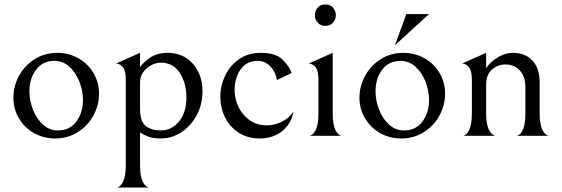

<svg xmlns="http://www.w3.org/2000/svg" viewBox="-20 -609 2520 861"><path d="M224 -336Q171 -336 141.5 -296Q112 -256 112 -200Q112 -158 128 -117Q144 -76 173 -50Q202 -24 240 -24Q293 -24 322.5 -64Q352 -104 352 -160Q352 -202 336 -243Q320 -284 291 -310Q262 -336 224 -336ZM236 -372Q289 -372 332 -347.5Q375 -323 399.5 -281Q424 -239 424 -189Q424 -137 398.5 -90.5Q373 -44 328 -16Q283 12 228 12Q175 12 132 -12.5Q89 -37 64.5 -79Q40 -121 40 -171Q40 -223 65.5 -269.5Q91 -316 136 -344Q181 -372 236 -372Z M701 -328Q680 -328 658 -316.5Q636 -305 622 -285Q608 -265 608 -240V-122Q608 -90 615.5 -70Q623 -50 639 -40Q664 -24 700 -24Q750 -24 783 -64.5Q816 -105 816 -172Q816 -235 786.5 -281.5Q757 -328 701 -328ZM648 232H504Q521 229 532.5 204.5Q544 180 544 132V-251Q544 -293 530.5 -308.5Q517 -324 500 -324L608 -372V-307Q620 -327 651.5 -349.5Q683 -372 734 -372Q778 -372 813 -350Q848 -328 868 -289Q888 -250 888 -202Q888 -141 863 -94Q838 -47 798 -19Q753 12 700 12Q665 12 642 2.5Q619 -7 608 -15V132Q608 180 619.5 204.5Q631 229 648 232Z M968 -174Q968 -224 989.5 -269.5Q1011 -315 1052 -343.5Q1093 -372 1149 -372Q1216 -372 1246 -343Q1276 -314 1288 -282L1222 -250Q1216 -286 1192.5 -311Q1169 -336 1135 -336Q1086 -336 1059 -298Q1032 -260 1032 -205Q1032 -166 1049.5 -129.5Q1067 -93 1099.5 -70Q1132 -47 1176 -47Q1212 -47 1244.5 -63.5Q1277 -80 1296 -108Q1285 -52 1244 -20Q1203 12 1145 12Q1091 12 1050.5 -14Q1010 -40 989 -83Q968 -126 968 -174Z M1364 -324 1472 -372V-100Q1472 -52 1483.5 -27.5Q1495 -3 1512 0H1368Q1385 -3 1396.5 -27.5Q1408 -52 1408 -100V-251Q1408 -293 1394.5 -308.5Q1381 -324 1364 -324ZM1392 -541Q1392 -560 1404.5 -574.5Q1417 -589 1439 -589Q1461 -589 1473.5 -574.5Q1486 -560 1486 -541Q1486 -522 1473.5 -507.5Q1461 -493 1439 -493Q1417 -493 1404.5 -507.5Q1392 -522 1392 -541Z M1776 -336Q1723 -336 1693.5 -296Q1664 -256 1664 -200Q1664 -158 1680 -117Q1696 -76 1725 -50Q1754 -24 1792 -24Q1845 -24 1874.5 -64Q1904 -104 1904 -160Q1904 -202 1888 -243Q1872 -284 1843 -310Q1814 -336 1776 -336ZM1788 -372Q1841 -372 1884 -347.5Q1927 -323 1951.5 -281Q1976 -239 1976 -189Q1976 -137 1950.5 -90.5Q1925 -44 1880 -16Q1835 12 1780 12Q1727 12 1684 -12.5Q1641 -37 1616.5 -79Q1592 -121 1592 -171Q1592 -223 1617.5 -269.5Q1643 -316 1688 -344Q1733 -372 1788 -372ZM1751 -406 1802 -546H1904Z M2281 -372Q2335 -372 2367.5 -337.5Q2400 -303 2400 -238V-99Q2400 -53 2411.5 -28.5Q2423 -4 2440 0H2296Q2313 -2 2324.5 -26.5Q2336 -51 2336 -100V-214Q2336 -248 2327 -268Q2318 -288 2303 -301Q2280 -320 2248 -320Q2212 -320 2186 -296.5Q2160 -273 2160 -231V-100Q2160 -53 2172 -28.5Q2184 -4 2201 0H2057Q2073 -3 2084.5 -27.5Q2096 -52 2096 -100V-251Q2096 -293 2082.5 -308.5Q2069 -324 2052 -324L2160 -372V-304Q2183 -335 2214.5 -353.5Q2246 -372 2281 -372Z"/></svg>

Font: BellefairVN
Style: Regular
Weight: 400
Designer: Nick Shinn, Liron Lavi Turkenic
Foundry: Shinntype
Version: Version 1.003